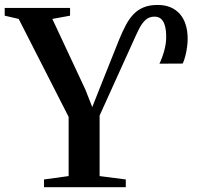

<svg xmlns="http://www.w3.org/2000/svg" viewBox="-36 -776 823 796"><path d="M146.5 0V-32L248.5 -46V-291.5L41.5 -697.5L-16.5 -711V-743H254.5V-711L181 -697.5L318 -404.5L346.5 -332L374.5 -403L458 -612Q472 -646 486.2 -672.8Q500.5 -699.5 518.5 -718Q536.5 -736.5 560.8 -746Q585 -755.5 617.5 -755.5Q647 -755.5 669.8 -746.2Q692.5 -737 708.8 -719Q725 -701 733.5 -674.8Q742 -648.5 742 -615Q742 -599 739.5 -580.5Q737 -562 732.5 -544.2Q728 -526.5 721.5 -512.5L625 -512Q637 -537 645 -566.2Q653 -595.5 653 -621.5Q653 -652.5 647.2 -671.2Q641.5 -690 630.8 -698.5Q620 -707 604.5 -707Q582.5 -707 567.2 -693.2Q552 -679.5 539.5 -654.2Q527 -629 512 -595L377 -297V-46L485.5 -32V0Z"/></svg>

Font: Merriweather 96pt SemiBold
Style: Regular
Weight: 600
Version: Version 2.100